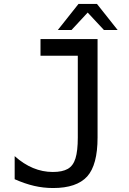

<svg xmlns="http://www.w3.org/2000/svg" viewBox="-20 -924 642 958"><path d="M371.6 -904.3H463.9L566.9 -774.4H498.5L417.5 -861.3L336.9 -774.4H268.6ZM53.2 -29.8V-145Q141.6 -65.9 243.7 -65.9Q291 -65.9 318.1 -81.3Q345.2 -96.7 356.7 -134Q368.2 -171.4 368.2 -237.8V-646H182.1V-729H466.8V-237.8Q466.8 -101.1 415 -43.5Q362.3 14.2 245.1 14.2Q196.3 14.2 150.1 3.4Q104 -7.3 53.2 -29.8Z"/></svg>

Font: Vazir Code Hack
Style: Code-Hack
Weight: 400
Foundry: DejaVu fonts team - Redesigned by Saber Rastikerdar
Version: Version 1.1.2